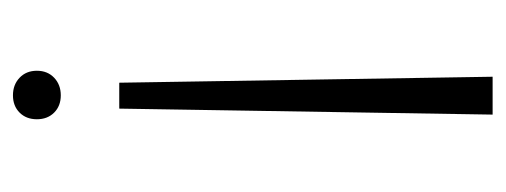

<svg xmlns="http://www.w3.org/2000/svg" viewBox="-256 -314 762 289"><g transform="rotate(-90 124.5 -170.0)"><path d="M162 -495Q162 -479 151.5 -469Q141 -459 125 -459Q109 -459 99 -469Q89 -479 89 -495Q89 -511 99 -521Q109 -531 125 -531Q141 -531 151.5 -521Q162 -511 162 -495ZM105 -371H144L153 191H96Z"/></g></svg>

Font: Bellota Text Light
Style: Regular
Weight: 300
Designer: Kemie Guaida
Foundry: Kemie Guaida
Version: Version 4.001